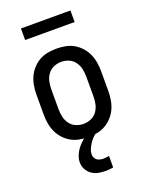

<svg xmlns="http://www.w3.org/2000/svg" viewBox="-169 -788 839 1094"><g transform="rotate(-20 250.0 -241.0)"><path d="M250 8Q223 8 196 3Q169 -2 145.5 -15.5Q122 -29 103.5 -49.5Q85 -70 74 -94.5Q63 -119 58.5 -146Q54 -173 54 -200V-320Q54 -347 58.5 -374Q63 -401 74 -425.5Q85 -450 103.5 -470.5Q122 -491 145.5 -504.5Q169 -518 196 -523Q223 -528 250 -528Q277 -528 304 -523Q331 -518 354.5 -504.5Q378 -491 396.5 -470.5Q415 -450 426 -425.5Q437 -401 441.5 -374Q446 -347 446 -320V-200Q446 -173 441.5 -146Q437 -119 426 -94.5Q415 -70 396.5 -49.5Q378 -29 354.5 -15.5Q331 -2 304 3Q277 8 250 8ZM250 -72Q274 -72 296 -81.5Q318 -91 332 -110.5Q346 -130 351 -153Q356 -176 356 -200V-320Q356 -344 351 -367Q346 -390 332 -409.5Q318 -429 296 -438.5Q274 -448 250 -448Q226 -448 204 -438.5Q182 -429 168 -409.5Q154 -390 149 -367Q144 -344 144 -320V-200Q144 -176 149 -153Q154 -130 168 -110.5Q182 -91 204 -81.5Q226 -72 250 -72ZM275 223Q253 223 231.5 218.5Q210 214 192.5 201.5Q175 189 164.5 169.5Q154 150 154 128Q154 108 161 89Q168 70 179.5 53.5Q191 37 205.5 23Q220 9 237 -2L247 -8H300V0Q286 9 275 21Q264 33 255 47Q246 61 239.5 76.5Q233 92 233 108Q233 118 237.5 127.5Q242 137 250 142.5Q258 148 268 150.5Q278 153 288 153Q297 153 305.5 151.5Q314 150 323 149V219Q311 221 299 222Q287 223 275 223ZM100 -635V-705H400V-635Z"/></g></svg>

Font: Iosevka SS18 Medium
Style: Regular
Weight: 500
Monospace: yes
Designer: Belleve Invis
Foundry: Belleve Invis
Version: Version 25.1.1; ttfautohint (v1.8.4)